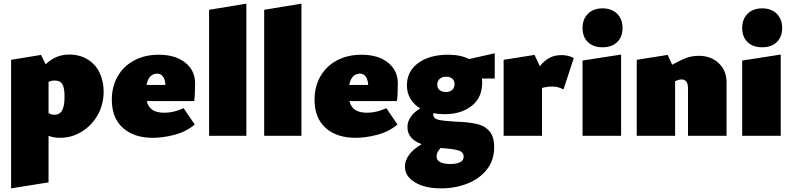

<svg xmlns="http://www.w3.org/2000/svg" viewBox="-20 -747 4361 1056"><path d="M550 -243Q550 -172 517 -114Q484 -56 429 -22.5Q374 11 310 11Q275 11 247 0V256L41 289V-418L206 -445L231 -393Q286 -447 360 -447Q418 -447 461.5 -420.5Q505 -394 527.5 -347.5Q550 -301 550 -243ZM335 -216Q335 -264 323 -284Q311 -304 282 -304Q262 -304 247 -297V-125Q260 -116 280 -116Q309 -116 322 -140.5Q335 -165 335 -216Z M990 -152 1051 -62Q1003 -22 939.5 -5.5Q876 11 820 11Q717 11 656 -43.5Q595 -98 595 -199Q595 -271 627.5 -327.5Q660 -384 718.5 -415Q777 -446 853 -446Q944 -446 998.5 -403Q1053 -360 1053 -288Q1053 -225 1048 -191H787Q795 -158 818.5 -142.5Q842 -127 885 -127Q935 -127 990 -152ZM786 -280H890Q888 -311 876 -326.5Q864 -342 845 -342Q821 -342 806 -325.5Q791 -309 786 -280Z M1130 -693 1335 -727V0H1130Z M1433 -693 1638 -727V0H1433Z M2105 -152 2166 -62Q2118 -22 2054.5 -5.5Q1991 11 1935 11Q1832 11 1771 -43.5Q1710 -98 1710 -199Q1710 -271 1742.5 -327.5Q1775 -384 1833.5 -415Q1892 -446 1968 -446Q2059 -446 2113.5 -403Q2168 -360 2168 -288Q2168 -225 2163 -191H1902Q1910 -158 1933.5 -142.5Q1957 -127 2000 -127Q2050 -127 2105 -152ZM1901 -280H2005Q2003 -311 1991 -326.5Q1979 -342 1960 -342Q1936 -342 1921 -325.5Q1906 -309 1901 -280Z M2701 -315H2631Q2632 -308 2632 -293Q2632 -209 2573.5 -164Q2515 -119 2426 -119Q2392 -119 2364 -125Q2363 -123 2363 -118Q2363 -95 2390 -88.5Q2417 -82 2484 -78Q2496 -78 2526 -76Q2579 -72 2615.5 -61.5Q2652 -51 2675 -21.5Q2698 8 2698 62Q2698 134 2658 185Q2618 236 2551 262.5Q2484 289 2405 289Q2318 289 2262.5 256Q2207 223 2207 169Q2207 136 2230 104.5Q2253 73 2299 46Q2221 17 2221 -47Q2221 -108 2291 -151Q2256 -172 2237 -204.5Q2218 -237 2218 -278Q2218 -355 2280.5 -400.5Q2343 -446 2444 -446Q2515 -446 2560 -422L2701 -454ZM2480 -284Q2480 -303 2468 -314Q2456 -325 2434 -325Q2411 -325 2398 -313Q2385 -301 2385 -281Q2385 -262 2398 -251.5Q2411 -241 2432 -241Q2455 -241 2467.5 -253Q2480 -265 2480 -284ZM2403 67Q2381 91 2381 113Q2381 134 2400.5 144.5Q2420 155 2456 155Q2490 155 2510 145.5Q2530 136 2530 115Q2530 88 2498.5 79.5Q2467 71 2403 67Z M3136 -428 3079 -255Q3050 -271 3019 -271Q2987 -271 2961 -263V0H2750V-418L2920 -445L2949 -383Q2974 -414 3002.5 -429Q3031 -444 3068 -444Q3104 -444 3136 -428Z M3184 -414 3396 -447V0H3184ZM3184 -593Q3184 -642 3214 -671.5Q3244 -701 3294 -701Q3344 -701 3374 -671.5Q3404 -642 3404 -593Q3404 -544 3374.5 -515.5Q3345 -487 3294 -487Q3243 -487 3213.5 -515.5Q3184 -544 3184 -593Z M3976 -295V0H3764V-261Q3764 -310 3729 -310Q3712 -310 3693 -300V0H3482V-418L3652 -445L3677 -391Q3722 -416 3754 -428Q3786 -440 3824 -440Q3890 -440 3933 -399.5Q3976 -359 3976 -295Z M4062 -414 4274 -447V0H4062ZM4062 -593Q4062 -642 4092 -671.5Q4122 -701 4172 -701Q4222 -701 4252 -671.5Q4282 -642 4282 -593Q4282 -544 4252.5 -515.5Q4223 -487 4172 -487Q4121 -487 4091.5 -515.5Q4062 -544 4062 -593Z"/></svg>

Font: Ysabeau Black
Style: Regular
Weight: 900
Designer: Christian Thalmann (Catharsis Fonts)
Version: Version 0.003